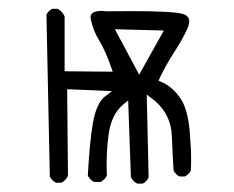

<svg xmlns="http://www.w3.org/2000/svg" viewBox="-20 -428 540 444"><path d="M310.1 -3.4Q319.3 -7.8 323.7 -18.1L319.3 -209.5Q335.4 -197.3 338.9 -194.3Q375.5 -162.1 377.4 -113.5Q379.4 -64.9 381.3 -34.2Q385.7 -24.4 395 -20H407.7Q417 -24.4 421.4 -34.2Q421.9 -44.4 421.9 -53Q421.9 -61.5 421.9 -68.6Q421.9 -75.7 421.4 -85.4Q420.4 -104.5 418.5 -126.5Q413.6 -179.7 394.5 -204.6Q375.5 -229.5 353.5 -238.3L346.7 -241.2L349.6 -248Q363.8 -277.8 382.3 -306.6Q400.9 -334.5 414.1 -363.3Q417.5 -372.1 417.5 -378.9Q417.5 -391.6 401.9 -396Q378.9 -402.3 279.3 -402.3Q255.4 -402.3 226.6 -401.9H226.1Q219.2 -402.8 213.9 -402.8Q208.5 -402.8 204.6 -401.9Q196.3 -400.4 193.4 -397.5Q189.5 -394 189.5 -388.2Q189.5 -384.8 190.9 -379.4Q196.3 -355.5 210 -333.3Q223.6 -311 237.3 -272L240.7 -262.2L129.4 -263.2V-390.1Q124.5 -401.4 113.3 -407.7H101.1Q91.8 -403.3 87.4 -394L95.2 -20Q99.6 -10.7 109.4 -5.4H121.6Q132.8 -10.7 137.2 -22L135.3 -221.7L238.8 -217.3L223.1 -205.1Q214.8 -198.7 209.5 -189Q199.2 -170.4 194.8 -143.6Q187 -96.7 183.1 -22Q187.5 -12.7 197.3 -7.3H212.9Q222.7 -12.7 227.1 -22Q226.6 -33.7 226.6 -45.9Q226.6 -83 231 -116.2Q237.3 -163.1 264.6 -186L276.4 -195.8L282.7 -18.6Q288.1 -7.8 297.4 -3.4ZM358.9 -357.4 301.8 -255.4 245.6 -360.4Z"/></svg>

Font: Bakudai
Style: ExtraLight
Weight: 200
Version: Version 1.48